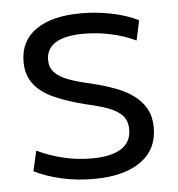

<svg xmlns="http://www.w3.org/2000/svg" viewBox="-44 -572 578 624"><g transform="rotate(-5 244.5 -260.0)"><path d="M237 10Q184 10 134 -1Q84 -12 44 -32L59 -98Q101 -78 145.5 -67.5Q190 -57 236 -57Q300 -57 333 -78Q366 -99 366 -140Q366 -168 351 -185Q336 -202 307 -213Q278 -224 233 -234Q173 -249 130.5 -268Q88 -287 65.5 -316.5Q43 -346 43 -389Q43 -457 95.5 -493.5Q148 -530 243 -530Q293 -530 342 -520Q391 -510 429 -491L415 -426Q378 -444 334 -453.5Q290 -463 246 -463Q185 -463 154 -444Q123 -425 123 -388Q123 -364 137.5 -348Q152 -332 180.5 -321Q209 -310 250 -301Q296 -290 332.5 -276.5Q369 -263 394 -244Q419 -225 432.5 -199.5Q446 -174 446 -139Q446 -68 391 -29Q336 10 237 10Z"/></g></svg>

Font: M PLUS 2
Style: Regular
Weight: 400
Designer: Coji Morishita
Foundry: UNDERFOREST DESIGN
Version: Version 1.001